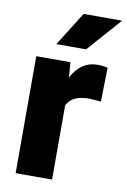

<svg xmlns="http://www.w3.org/2000/svg" viewBox="-85 -802 567 854"><g transform="rotate(10 198.0 -375.0)"><path d="M365.7 -379.4 311.5 -383.3Q233.9 -383.3 211.9 -334.5V0H47.4V-528.3H201.7L207 -460.4Q248.5 -538.1 322.8 -538.1Q349.1 -538.1 368.7 -532.2ZM222.2 -750H396L260.3 -596.7H126Z"/></g></svg>

Font: Roboto Black
Style: Regular
Weight: 900
Designer: Google
Version: Version 2.134; 2016